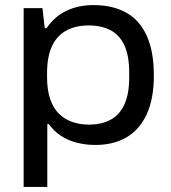

<svg xmlns="http://www.w3.org/2000/svg" viewBox="-20 -558 673 755"><path d="M73 177V-526H147L156 -447H163Q195 -494 242 -516Q289 -538 348 -538Q423 -538 476 -508.5Q529 -479 557 -417.5Q585 -356 585 -261Q585 -170 557 -109Q529 -48 477.5 -18Q426 12 355 12Q316 12 281.5 3Q247 -6 219.5 -24Q192 -42 172 -70H166V177ZM329 -68Q380 -68 415.5 -87.5Q451 -107 469.5 -148Q488 -189 488 -253V-273Q488 -339 469 -380Q450 -421 414 -439.5Q378 -458 329 -458Q277 -458 240 -437.5Q203 -417 184 -375.5Q165 -334 165 -270V-256Q165 -204 177.5 -168Q190 -132 212 -110.5Q234 -89 264 -78.5Q294 -68 329 -68Z"/></svg>

Font: Archivo SemiExpanded
Style: Regular
Weight: 400
Width: 6
Designer: Hector Gatti
Foundry: Omnibus-Type
Version: Version 2.001